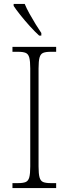

<svg xmlns="http://www.w3.org/2000/svg" viewBox="-20 -951 348 971"><path d="M43 0V-25H73Q97 -25 110 -30.5Q123 -36 128 -54Q133 -72 133 -109V-605Q133 -642 128 -660Q123 -678 110 -683.5Q97 -689 73 -689H43V-714H264V-689H235Q211 -689 198 -683.5Q185 -678 180 -660Q175 -642 175 -605V-109Q175 -72 180 -54Q185 -36 198 -30.5Q211 -25 235 -25H264V0ZM178 -771Q158 -789 132 -817.5Q106 -846 83 -875Q60 -904 49 -921V-931H105Q114 -909 129 -882Q144 -855 160 -829Q176 -803 189 -784V-771Z"/></svg>

Font: Noto Serif Tamil SemiCondensed ExtraLight
Style: Italic
Weight: 200
Width: 4
Italic angle: -12°
Designer: Indian Type Foundry, Tom Grace, and the Monotype Design Team
Foundry: Monotype Imaging Inc.
Version: Version 2.003; ttfautohint (v1.8.4.7-5d5b)